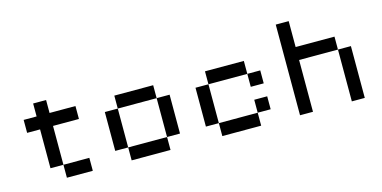

<svg xmlns="http://www.w3.org/2000/svg" viewBox="-63 -925 2470 1243"><g transform="rotate(-15 1172.0 -304.0)"><path d="M260.4 -86.8H434V0H260.4ZM260.4 -86.8H173.6V-347.2H86.8V-434H173.6V-520.8H260.4V-434H434V-347.2H260.4Z M954.9 -347.2H1041.7V-86.8H954.9ZM954.9 0H694.4V-86.8H954.9ZM954.9 -347.2H694.4V-434H954.9ZM694.4 -86.8H607.6V-347.2H694.4Z M1562.5 -347.2H1302.1V-434H1562.5ZM1562.5 -347.2H1649.3V-260.4H1562.5ZM1302.1 -347.2V-86.8H1215.3V-347.2ZM1302.1 -86.8H1562.5V0H1302.1ZM1562.5 -86.8V-173.6H1649.3V-86.8Z M2170.1 -347.2H1909.7V0H1822.9V-607.6H1909.7V-434H2170.1ZM2170.1 -347.2H2256.9V0H2170.1Z"/></g></svg>

Font: 8-bit Operator+ 8
Style: Regular
Weight: 400
Designer: GrandChaos9000
Version: Version 1.3.0 - August 1, 2014